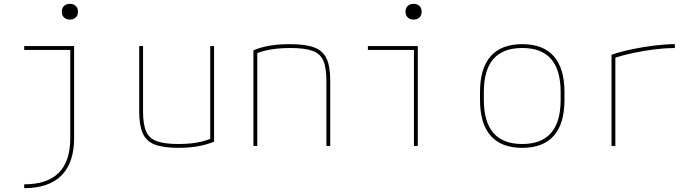

<svg xmlns="http://www.w3.org/2000/svg" viewBox="-20 -760 3640 1000"><path d="M106 200Q226 200 286 140Q346 80 346 -41V-500H106V-520H366V-41Q366 88 300 154Q234 220 106 220ZM344 -658Q325 -658 313.5 -669Q302 -680 302 -699Q302 -718 313.5 -729Q325 -740 344 -740Q363 -740 374.5 -729Q386 -718 386 -699Q386 -680 374.5 -669Q363 -658 344 -658Z M910 10Q831 10 786.5 -7Q742 -24 723.5 -65.5Q705 -107 705 -180V-520H725V-180Q725 -113 741 -76Q757 -39 797 -24.5Q837 -10 909 -10Q944 -10 973.5 -13Q1003 -16 1029.5 -22.5Q1056 -29 1080 -38L1075 -27V-520H1095V-22Q1055 -6 1010 2Q965 10 910 10Z M1300 -498Q1341 -515 1386.5 -522.5Q1432 -530 1490 -530Q1571 -530 1616.5 -513Q1662 -496 1681 -454.5Q1700 -413 1700 -340V0H1680V-340Q1680 -407 1664 -444Q1648 -481 1607 -495.5Q1566 -510 1491 -510Q1454 -510 1421.5 -506.5Q1389 -503 1361.5 -496.5Q1334 -490 1308 -479L1320 -494V0H1300Z M2136 0V-500H1896V-520H2156V0ZM2134 -658Q2115 -658 2103.5 -669Q2092 -680 2092 -699Q2092 -718 2103.5 -729Q2115 -740 2134 -740Q2153 -740 2164.5 -729Q2176 -718 2176 -699Q2176 -680 2164.5 -669Q2153 -658 2134 -658Z M2700 10Q2591 10 2535.5 -53Q2480 -116 2480 -240V-280Q2480 -404 2535.5 -467Q2591 -530 2700 -530Q2809 -530 2864.5 -467Q2920 -404 2920 -280V-240Q2920 -116 2864.5 -53Q2809 10 2700 10ZM2700 -10Q2800 -10 2850 -67.5Q2900 -125 2900 -240V-280Q2900 -396 2850 -453Q2800 -510 2700 -510Q2600 -510 2550 -453Q2500 -396 2500 -280V-240Q2500 -125 2550 -67.5Q2600 -10 2700 -10Z M3165 -475Q3216 -492 3274 -504Q3332 -516 3389.5 -523Q3447 -530 3495 -530V-510Q3449 -510 3394.5 -503.5Q3340 -497 3284 -485.5Q3228 -474 3179 -458L3185 -469V0H3165Z"/></svg>

Font: M PLUS Code Latin Expanded Thin
Style: Regular
Weight: 250
Width: 7
Designer: Coji Morishita
Foundry: UNDERFOREST DESIGN
Version: Version 1.002; ttfautohint (v1.8.3)